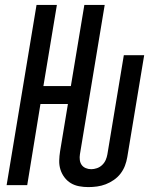

<svg xmlns="http://www.w3.org/2000/svg" viewBox="-20 -755 640 783"><path d="M340 8Q321 8 302.5 4.5Q284 1 269 -8Q254 -17 243 -31.5Q232 -46 226.5 -63.5Q221 -81 221.5 -100Q222 -119 225 -138L257 -331H145L91 0H7L129 -735H212L157 -404H269L324 -735H407L306 -126Q304 -114 305.5 -102.5Q307 -91 313 -82.5Q319 -74 329.5 -69.5Q340 -65 352 -65Q363 -65 375 -69Q387 -73 396.5 -82Q406 -91 411 -102.5Q416 -114 418 -126L485 -530H568L499 -114Q496 -96 489.5 -79Q483 -62 471.5 -47Q460 -32 444 -21Q428 -10 411 -3.5Q394 3 376 5.5Q358 8 340 8Z"/></svg>

Font: Iosevka Curly Extended
Style: Italic
Weight: 400
Width: 7
Italic angle: -9°
Monospace: yes
Designer: Belleve Invis
Foundry: Belleve Invis
Version: Version 11.1.0; ttfautohint (v1.8.3)